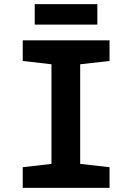

<svg xmlns="http://www.w3.org/2000/svg" viewBox="-20 -909 640 929"><path d="M90 0V-100L229 -116V-598L90 -614V-714H510V-614L368 -598V-116L510 -100V0ZM148 -790V-889H451V-790Z"/></svg>

Font: Noto Sans Mono
Style: Bold
Weight: 700
Designer: Monotype Design Team
Foundry: Monotype Imaging Inc.
Version: Version 2.014